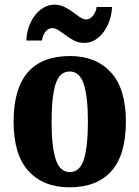

<svg xmlns="http://www.w3.org/2000/svg" viewBox="-20 -789 594 819"><path d="M276 10Q165 10 101.5 -59.5Q38 -129 38 -270Q38 -550 279 -550Q389 -550 453 -480.5Q517 -411 517 -270Q517 -129 455.5 -59.5Q394 10 276 10ZM278 -55Q321 -55 338 -110Q355 -165 355 -270Q355 -376 337.5 -430Q320 -484 277 -484Q234 -484 217 -430Q200 -376 200 -270Q200 -165 217.5 -110Q235 -55 278 -55ZM340 -606Q316 -606 297 -615.5Q278 -625 261.5 -637.5Q245 -650 230.5 -659.5Q216 -669 202 -669Q185 -669 173 -652.5Q161 -636 159 -616H92Q94 -658 110.5 -693Q127 -728 154 -748.5Q181 -769 212 -769Q235 -769 254.5 -759.5Q274 -750 290 -738Q306 -726 320.5 -716Q335 -706 349 -706Q364 -706 377 -722.5Q390 -739 392 -759H458Q456 -717 439.5 -682Q423 -647 397 -626.5Q371 -606 340 -606Z"/></svg>

Font: Noto Serif Armenian Condensed ExtraBold
Style: Regular
Weight: 800
Width: 3
Designer: Monotype Design Team
Foundry: Monotype Imaging Inc.
Version: Version 2.008; ttfautohint (v1.8.4.7-5d5b)